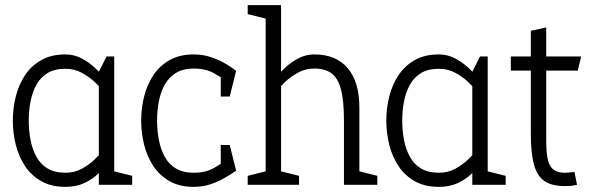

<svg xmlns="http://www.w3.org/2000/svg" viewBox="-20 -720 2299 748"><path d="M365 -440 425 -430V0H365ZM365 -440 395 -500H425V-430ZM393 -150 425 -140Q425 -140 418.5 -125Q412 -110 398.5 -88Q385 -66 363 -44Q341 -22 309 -7Q277 8 235 8V-47Q270 -47 298.5 -62.5Q327 -78 348.5 -98.5Q370 -119 381.5 -134.5Q393 -150 393 -150ZM393 -350Q393 -350 381.5 -365.5Q370 -381 348.5 -401Q327 -421 298.5 -436.5Q270 -452 235 -452V-508Q268 -508 297 -493Q326 -478 349.5 -456Q373 -434 390 -412Q407 -390 416 -375Q425 -360 425 -360ZM235 -452Q193 -452 165.5 -435.5Q138 -419 122 -390Q106 -361 99 -325Q92 -289 92 -250Q92 -211 99 -174.5Q106 -138 122 -109Q138 -80 165.5 -63.5Q193 -47 235 -47V8Q180 8 141 -14Q102 -36 77.5 -73Q53 -110 41.5 -156Q30 -202 30 -250Q30 -298 41.5 -344Q53 -390 77.5 -427Q102 -464 141 -486Q180 -508 235 -508ZM415 0V-55L495 -35V0Z M735 8Q680 8 641 -14Q602 -36 577.5 -73Q553 -110 541.5 -156Q530 -202 530 -250Q530 -298 541.5 -344Q553 -390 577.5 -427Q602 -464 641 -486Q680 -508 735 -508V-453Q693 -453 665.5 -436Q638 -419 622 -390.5Q606 -362 599 -325.5Q592 -289 592 -250Q592 -211 599 -174.5Q606 -138 622 -109Q638 -80 665.5 -63.5Q693 -47 735 -47ZM734 8V-47Q781 -47 813.5 -65.5Q846 -84 865 -99L900 -55Q884 -44 859 -29Q834 -14 802.5 -3Q771 8 734 8ZM865 -402Q845 -417 813 -435Q781 -453 734 -453V-508Q771 -508 803 -497Q835 -486 860 -471Q885 -456 900 -444ZM840 -155H875L900 -55H840ZM840 -344V-444H900L875 -344Z M1320 -250Q1320 -329 1308 -373Q1296 -417 1270.5 -435Q1245 -453 1205 -453V-508Q1289 -508 1334.5 -454.5Q1380 -401 1380 -302V-250ZM1075 0H1015V-700H1075ZM1320 0V-250H1380V0ZM1047 -350 1015 -360Q1015 -360 1024 -375Q1033 -390 1050 -412Q1067 -434 1090.5 -456Q1114 -478 1143 -493Q1172 -508 1205 -508V-453Q1171 -453 1142 -437.5Q1113 -422 1091.5 -401.5Q1070 -381 1058.5 -365.5Q1047 -350 1047 -350ZM945 -700H1025V-645L945 -665ZM1370 0V-55L1450 -35V0ZM1065 0V-55L1145 -35V0ZM945 0V-35L1025 -55V0Z M1820 -440 1880 -430V0H1820ZM1820 -440 1850 -500H1880V-430ZM1848 -150 1880 -140Q1880 -140 1873.5 -125Q1867 -110 1853.5 -88Q1840 -66 1818 -44Q1796 -22 1764 -7Q1732 8 1690 8V-47Q1725 -47 1753.5 -62.5Q1782 -78 1803.5 -98.5Q1825 -119 1836.5 -134.5Q1848 -150 1848 -150ZM1848 -350Q1848 -350 1836.5 -365.5Q1825 -381 1803.5 -401Q1782 -421 1753.5 -436.5Q1725 -452 1690 -452V-508Q1723 -508 1752 -493Q1781 -478 1804.5 -456Q1828 -434 1845 -412Q1862 -390 1871 -375Q1880 -360 1880 -360ZM1690 -452Q1648 -452 1620.5 -435.5Q1593 -419 1577 -390Q1561 -361 1554 -325Q1547 -289 1547 -250Q1547 -211 1554 -174.5Q1561 -138 1577 -109Q1593 -80 1620.5 -63.5Q1648 -47 1690 -47V8Q1635 8 1596 -14Q1557 -36 1532.5 -73Q1508 -110 1496.5 -156Q1485 -202 1485 -250Q1485 -298 1496.5 -344Q1508 -390 1532.5 -427Q1557 -464 1596 -486Q1635 -508 1690 -508ZM1870 0V-55L1950 -35V0Z M1970 -445V-500H2244L2231 -445ZM2218 -50 2228 0Q2214 3 2204 4Q2194 5 2181 5Q2131 5 2102 -14Q2073 -33 2060.5 -78Q2048 -123 2048 -200V-600L2108 -613V-167Q2108 -99 2124 -73Q2140 -47 2181 -47Q2190 -47 2198.5 -48Q2207 -49 2218 -50Z"/></svg>

Font: Epunda Slab Light
Style: Regular
Weight: 300
Designer: Simon Atzbach
Foundry: typofactur
Version: Version 1.102